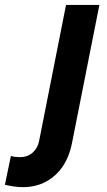

<svg xmlns="http://www.w3.org/2000/svg" viewBox="-139 -543 433 779"><path d="M-119.1 206.5 -94.7 89.4Q-88.4 92.3 -77.6 93.5Q-66.9 94.7 -58.1 94.7Q-27.8 94.7 -7.1 76.7Q13.7 58.6 19.5 29.8L128.9 -522.9H264.2L152.8 39.1Q142.6 91.3 116.2 131.1Q89.8 170.9 48.3 193.6Q6.8 216.3 -46.9 216.3Q-79.1 216.3 -119.1 206.5Z"/></svg>

Font: Reddit Sans Chocolate
Style: Bold Italic
Weight: 700
Italic angle: -11.25°
Designer: Stephen Hutchings
Version: Version 1.013